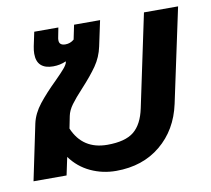

<svg xmlns="http://www.w3.org/2000/svg" viewBox="-66 -609 766 698"><g transform="rotate(-10 317.0 -260.0)"><path d="M142 -66 128 0H6L49 -206Q57 -242 83 -275Q109 -308 149 -347Q172 -370 183.5 -383.5Q195 -397 197 -406V-409Q175 -399 149 -399Q120 -399 104.5 -413Q89 -427 89 -456Q89 -468 92 -483L103 -535H192L185 -499Q184 -495 184 -489Q184 -470 207 -470Q225 -470 239 -482L250 -535H346L326 -441Q318 -403 296.5 -372Q275 -341 238 -301Q211 -272 196 -251.5Q181 -231 177 -211L168 -166Q203 -84 294 -84Q360 -84 392 -110Q424 -136 436 -194L508 -535H634L560 -188Q540 -95 473.5 -40Q407 15 309 15Q259 15 215 -5.5Q171 -26 142 -66Z"/></g></svg>

Font: Prompt Medium
Style: Italic
Weight: 500
Italic angle: -12°
Designer: Katatrad Team
Foundry: CadsonDemak
Version: Version 1.001